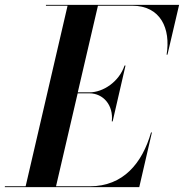

<svg xmlns="http://www.w3.org/2000/svg" viewBox="-66 -770 757 790"><path d="M302 -386C358.5 -386 401.5 -337.5 394 -270.5H397.5L450.5 -500.5H446.5C424 -433.5 358.5 -390 302 -390H254L337 -746.5H478C595 -746.5 637 -652 619.5 -545H623L671 -750H123V-746.5H212L39.5 -3.5H-46V0H507L559 -225H555.5C519 -98 440.5 -3.5 304 -3.5H164.5L253.5 -386Z"/></svg>

Font: Bodoni* 48pt Medium
Style: Italic
Weight: 500
Italic angle: -13°
Version: Version 2.3